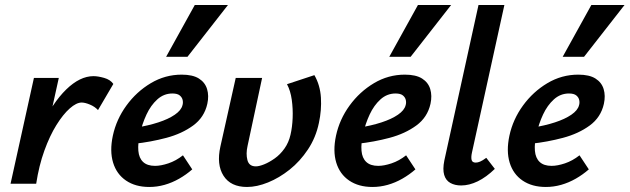

<svg xmlns="http://www.w3.org/2000/svg" viewBox="-20 -731 2505 764"><path d="M72 0Q99 -130 144 -226Q189 -322 243.5 -375Q298 -428 352 -428Q370 -428 394.5 -421Q419 -414 431 -397L370 -293Q357 -307 337.5 -315Q318 -323 305 -323Q284 -323 257.5 -299.5Q231 -276 204.5 -233.5Q178 -191 156.5 -131.5Q135 -72 124 0ZM22 0 115 -421H214L121 0Z M574 13Q519 13 481.5 -12.5Q444 -38 430 -84Q416 -130 429 -191Q443 -256 483 -311Q523 -366 580 -400Q637 -434 703 -434Q747 -434 771.5 -418.5Q796 -403 804 -376.5Q812 -350 805 -318Q793 -264 748.5 -231.5Q704 -199 642 -182.5Q580 -166 515 -159L520 -223Q570 -231 610 -244Q650 -257 675.5 -274.5Q701 -292 706 -312Q709 -321 707 -332Q705 -343 695.5 -351Q686 -359 666 -359Q632 -359 606 -335.5Q580 -312 563 -275.5Q546 -239 537 -199Q528 -160 530.5 -131Q533 -102 549.5 -86.5Q566 -71 597 -71Q620 -71 650 -81Q680 -91 708 -113L745 -57Q721 -36 693 -20Q665 -4 635 4.5Q605 13 574 13ZM641 -505 755 -711H887L726 -505Z M963 13Q898 13 869.5 -31.5Q841 -76 857 -148L918 -421H1023L965 -150Q958 -119 964.5 -94Q971 -69 998 -69Q1011 -69 1031 -77Q1051 -85 1073 -100.5Q1095 -116 1112 -140Q1129 -164 1136 -195Q1143 -225 1144.5 -261.5Q1146 -298 1141 -334Q1136 -370 1122 -396L1231 -432Q1254 -392 1257 -342.5Q1260 -293 1249 -242Q1237 -184 1205.5 -136.5Q1174 -89 1132.5 -56Q1091 -23 1046.5 -5Q1002 13 963 13Z M1462 13Q1407 13 1369.5 -12.5Q1332 -38 1318 -84Q1304 -130 1317 -191Q1331 -256 1371 -311Q1411 -366 1468 -400Q1525 -434 1591 -434Q1635 -434 1659.5 -418.5Q1684 -403 1692 -376.5Q1700 -350 1693 -318Q1681 -264 1636.5 -231.5Q1592 -199 1530 -182.5Q1468 -166 1403 -159L1408 -223Q1458 -231 1498 -244Q1538 -257 1563.5 -274.5Q1589 -292 1594 -312Q1597 -321 1595 -332Q1593 -343 1583.5 -351Q1574 -359 1554 -359Q1520 -359 1494 -335.5Q1468 -312 1451 -275.5Q1434 -239 1425 -199Q1416 -160 1418.5 -131Q1421 -102 1437.5 -86.5Q1454 -71 1485 -71Q1508 -71 1538 -81Q1568 -91 1596 -113L1633 -57Q1609 -36 1581 -20Q1553 -4 1523 4.5Q1493 13 1462 13ZM1529 -505 1643 -711H1775L1614 -505Z M1815 7Q1790 7 1772 -3Q1754 -13 1747.5 -35Q1741 -57 1748 -92L1884 -711H1987L1858 -124Q1854 -106 1856.5 -95Q1859 -84 1873 -84Q1881 -84 1890.5 -88Q1900 -92 1915 -103L1949 -59Q1915 -26 1881 -9.5Q1847 7 1815 7Z M2152 13Q2097 13 2059.5 -12.5Q2022 -38 2008 -84Q1994 -130 2007 -191Q2021 -256 2061 -311Q2101 -366 2158 -400Q2215 -434 2281 -434Q2325 -434 2349.5 -418.5Q2374 -403 2382 -376.5Q2390 -350 2383 -318Q2371 -264 2326.5 -231.5Q2282 -199 2220 -182.5Q2158 -166 2093 -159L2098 -223Q2148 -231 2188 -244Q2228 -257 2253.5 -274.5Q2279 -292 2284 -312Q2287 -321 2285 -332Q2283 -343 2273.5 -351Q2264 -359 2244 -359Q2210 -359 2184 -335.5Q2158 -312 2141 -275.5Q2124 -239 2115 -199Q2106 -160 2108.5 -131Q2111 -102 2127.5 -86.5Q2144 -71 2175 -71Q2198 -71 2228 -81Q2258 -91 2286 -113L2323 -57Q2299 -36 2271 -20Q2243 -4 2213 4.5Q2183 13 2152 13ZM2219 -505 2333 -711H2465L2304 -505Z"/></svg>

Font: Ysabeau Office
Style: Bold Italic
Weight: 700
Italic angle: -12°
Designer: Christian Thalmann (Catharsis Fonts)
Version: Version 2.001;gftools[0.9.30]; featfreeze: tnum,lnum,ss02